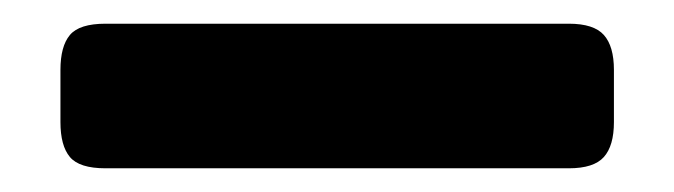

<svg xmlns="http://www.w3.org/2000/svg" viewBox="-20 -5 569 162"><path d="M31 98V54Q31 34 39 24.5Q47 15 69 15H460Q481 15 489.5 24.5Q498 34 498 54V98Q498 118 489.5 127.5Q481 137 460 137H69Q47 137 39 127.5Q31 118 31 98Z"/></svg>

Font: Mitr Medium
Style: Regular
Weight: 500
Designer: Thanarat Vachiruckul
Foundry: Cadson Demak
Version: Version 1.002